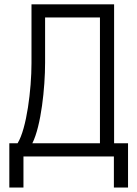

<svg xmlns="http://www.w3.org/2000/svg" viewBox="-20 -713 626 875"><path d="M22.5 141.6H86.9V0H499V141.6H563.5V-60.1H500V-693.4H123.5V-424.3C123.5 -306.6 101.6 -126.5 60.1 -60.1H22.5ZM435.5 -60.1H127.4C167.5 -139.6 185.5 -313.5 185.5 -427.2V-633.3H435.5Z"/></svg>

Font: Cascadia Mono Light
Style: Regular
Weight: 300
Monospace: yes
Designer: Aaron Bell
Foundry: Saja Typeworks
Version: Version 2404.023